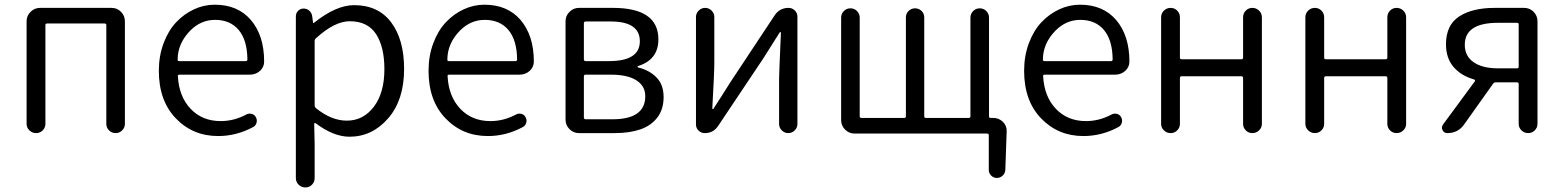

<svg xmlns="http://www.w3.org/2000/svg" viewBox="-20 -574 6744 828"><path d="M94.7 -40V-482.4Q94.7 -505.9 111.8 -522.9Q128.9 -540 152.3 -540H460.9Q485.4 -540 502 -522.9Q518.6 -505.9 518.6 -482.4V-40Q518.6 -23.4 506.8 -11.7Q495.1 0 478.5 0Q461.9 0 450.2 -11.7Q438.5 -23.4 438.5 -40V-465.8Q438.5 -472.7 430.7 -472.7H183.6Q175.8 -472.7 175.8 -465.8V-40Q175.8 -23.4 164.1 -11.7Q152.3 0 135.7 0Q119.1 0 106.9 -11.7Q94.7 -23.4 94.7 -40Z M920.9 12.7Q811.5 12.7 738.3 -63.5Q665 -139.6 665 -268.6Q665 -333 685.5 -387.7Q706.1 -442.4 739.7 -478Q773.4 -513.7 816.4 -533.7Q859.4 -553.7 906.2 -553.7Q1004.9 -553.7 1061.5 -488.3Q1119.1 -420.9 1119.1 -308.6Q1119.1 -285.2 1101.6 -268.6Q1083 -252 1057.6 -252H753.9Q746.1 -252 747.1 -245.1Q752 -157.2 802.2 -104.5Q852.5 -51.8 931.6 -51.8Q989.3 -51.8 1042 -80.1Q1052.7 -85.9 1064.9 -83Q1077.1 -80.1 1083 -69.3Q1089.8 -57.6 1086.4 -44.9Q1083 -32.2 1072.3 -26.4Q1000 12.7 920.9 12.7ZM746.1 -316.4Q746.1 -310.5 752.9 -310.5H1040Q1046.9 -310.5 1046.9 -318.4Q1046.9 -318.4 1046.9 -318.4Q1045.9 -401.4 1009.3 -444.8Q972.7 -488.3 907.2 -488.3Q846.7 -488.3 800.8 -442.4Q746.1 -386.7 746.1 -316.4Z M1255.9 194.3V-503.9Q1255.9 -517.6 1265.6 -527.3Q1275.4 -537.1 1289.1 -537.1Q1303.7 -537.1 1314 -527.8Q1324.2 -518.6 1326.2 -504.9L1330.1 -475.6Q1330.1 -474.6 1331.5 -474.6Q1333 -474.6 1334 -475.6Q1429.7 -551.8 1506.8 -551.8Q1611.3 -551.8 1667 -477.5Q1722.7 -403.3 1722.7 -276.4Q1722.7 -142.6 1653.8 -63.5Q1585 15.6 1487.3 15.6Q1418 15.6 1340.8 -43Q1338.9 -43.9 1336.9 -43Q1335 -42 1335 -40L1336.9 47.9V194.3Q1336.9 210.9 1325.2 222.7Q1313.5 234.4 1296.9 234.4Q1280.3 234.4 1268.1 222.7Q1255.9 210.9 1255.9 194.3ZM1475.6 -53.7Q1546.9 -53.7 1592.3 -113.8Q1637.7 -173.8 1637.7 -275.4Q1637.7 -372.1 1601.6 -427.2Q1565.4 -482.4 1488.3 -482.4Q1422.9 -482.4 1342.8 -409.2Q1336.9 -404.3 1336.9 -397.5V-120.1Q1336.9 -112.3 1342.8 -107.4Q1409.2 -53.7 1475.6 -53.7Z M2084 12.7Q1974.6 12.7 1901.4 -63.5Q1828.1 -139.6 1828.1 -268.6Q1828.1 -333 1848.6 -387.7Q1869.1 -442.4 1902.8 -478Q1936.5 -513.7 1979.5 -533.7Q2022.5 -553.7 2069.3 -553.7Q2168 -553.7 2224.6 -488.3Q2282.2 -420.9 2282.2 -308.6Q2282.2 -285.2 2264.6 -268.6Q2246.1 -252 2220.7 -252H1917Q1909.2 -252 1910.2 -245.1Q1915 -157.2 1965.3 -104.5Q2015.6 -51.8 2094.7 -51.8Q2152.3 -51.8 2205.1 -80.1Q2215.8 -85.9 2228 -83Q2240.2 -80.1 2246.1 -69.3Q2252.9 -57.6 2249.5 -44.9Q2246.1 -32.2 2235.4 -26.4Q2163.1 12.7 2084 12.7ZM1909.2 -316.4Q1909.2 -310.5 1916 -310.5H2203.1Q2210 -310.5 2210 -318.4Q2210 -318.4 2210 -318.4Q2209 -401.4 2172.4 -444.8Q2135.7 -488.3 2070.3 -488.3Q2009.8 -488.3 1963.9 -442.4Q1909.2 -386.7 1909.2 -316.4Z M2476.6 0Q2453.1 0 2436 -17.1Q2418.9 -34.2 2418.9 -57.6V-482.4Q2418.9 -505.9 2436 -522.9Q2453.1 -540 2476.6 -540H2623Q2819.3 -540 2819.3 -404.3Q2819.3 -316.4 2731.4 -289.1Q2729.5 -288.1 2729.5 -286.1Q2729.5 -284.2 2731.4 -283.2Q2780.3 -271.5 2811 -240.2Q2841.8 -209 2841.8 -155.3Q2841.8 -102.5 2814.9 -67.4Q2788.1 -32.2 2741.7 -16.1Q2695.3 0 2630.9 0ZM2498 -318.4Q2498 -310.5 2505.9 -310.5H2606.4Q2739.3 -310.5 2739.3 -396Q2739.3 -481.4 2613.3 -481.4H2505.9Q2498 -481.4 2498 -473.6ZM2498 -67.4Q2498 -59.6 2505.9 -59.6H2621.1Q2762.7 -59.6 2762.7 -159.2Q2762.7 -203.1 2724.6 -227.5Q2686.5 -252 2614.3 -252H2505.9Q2498 -252 2498 -245.1Z M3019.5 0Q3003.9 0 2992.7 -10.7Q2981.4 -21.5 2981.4 -37.1V-501Q2981.4 -516.6 2993.2 -528.3Q3004.9 -540 3021 -540Q3037.1 -540 3048.8 -528.3Q3060.5 -516.6 3060.5 -501V-303.7Q3060.5 -260.7 3051.8 -106.4Q3051.8 -103.5 3054.2 -103.5Q3056.6 -103.5 3057.6 -106.4Q3067.4 -122.1 3093.8 -162.6Q3120.1 -203.1 3129.9 -219.7L3321.3 -508.8Q3342.8 -540 3380.9 -540Q3396.5 -540 3407.7 -528.8Q3418.9 -517.6 3418.9 -502V-39.1Q3418.9 -23.4 3407.2 -11.7Q3395.5 0 3379.4 0Q3363.3 0 3351.6 -11.7Q3339.8 -23.4 3339.8 -39.1V-235.4Q3339.8 -252 3347.7 -433.6Q3347.7 -435.5 3345.7 -435.5Q3343.8 -435.5 3342.8 -434.6Q3287.1 -347.7 3270.5 -320.3L3077.1 -31.2Q3056.6 0 3019.5 0Z M4245.1 -72.3Q4245.1 -65.4 4252 -65.4H4263.7Q4288.1 -65.4 4305.2 -48.3Q4322.3 -31.2 4321.3 -7.8L4315.4 159.2Q4314.5 173.8 4303.7 183.6Q4293 193.4 4278.8 193.4Q4264.6 193.4 4254.4 183.1Q4244.1 172.9 4244.1 158.2V8.8Q4244.1 2 4236.3 2H3665Q3641.6 2 3624.5 -15.1Q3607.4 -32.2 3607.4 -55.7V-498Q3607.4 -514.6 3619.1 -526.4Q3630.9 -538.1 3647.5 -538.1Q3664.1 -538.1 3675.8 -526.4Q3687.5 -514.6 3687.5 -498V-72.3Q3687.5 -65.4 3695.3 -65.4H3878.9Q3886.7 -65.4 3886.7 -72.3V-499Q3886.7 -515.6 3898.4 -526.9Q3910.2 -538.1 3926.3 -538.1Q3942.4 -538.1 3954.1 -526.9Q3965.8 -515.6 3965.8 -499V-72.3Q3965.8 -65.4 3972.7 -65.4H4157.2Q4165 -65.4 4165 -72.3V-498Q4165 -514.6 4176.8 -526.4Q4188.5 -538.1 4205.1 -538.1Q4221.7 -538.1 4233.4 -526.4Q4245.1 -514.6 4245.1 -498Z M4652.3 12.7Q4543 12.7 4469.7 -63.5Q4396.5 -139.6 4396.5 -268.6Q4396.5 -333 4417 -387.7Q4437.5 -442.4 4471.2 -478Q4504.9 -513.7 4547.9 -533.7Q4590.8 -553.7 4637.7 -553.7Q4736.3 -553.7 4793 -488.3Q4850.6 -420.9 4850.6 -308.6Q4850.6 -285.2 4833 -268.6Q4814.5 -252 4789.1 -252H4485.4Q4477.5 -252 4478.5 -245.1Q4483.4 -157.2 4533.7 -104.5Q4584 -51.8 4663.1 -51.8Q4720.7 -51.8 4773.4 -80.1Q4784.2 -85.9 4796.4 -83Q4808.6 -80.1 4814.5 -69.3Q4821.3 -57.6 4817.9 -44.9Q4814.5 -32.2 4803.7 -26.4Q4731.4 12.7 4652.3 12.7ZM4477.5 -316.4Q4477.5 -310.5 4484.4 -310.5H4771.5Q4778.3 -310.5 4778.3 -318.4Q4778.3 -318.4 4778.3 -318.4Q4777.3 -401.4 4740.7 -444.8Q4704.1 -488.3 4638.7 -488.3Q4578.1 -488.3 4532.2 -442.4Q4477.5 -386.7 4477.5 -316.4Z M4987.3 -40V-499Q4987.3 -516.6 4999.5 -528.3Q5011.7 -540 5028.3 -540Q5044.9 -540 5056.6 -528.3Q5068.4 -516.6 5068.4 -499V-325.2Q5068.4 -318.4 5076.2 -318.4H5333Q5340.8 -318.4 5340.8 -325.2V-499Q5340.8 -516.6 5352.5 -528.3Q5364.3 -540 5380.9 -540Q5397.5 -540 5409.7 -528.3Q5421.9 -516.6 5421.9 -499V-40Q5421.9 -23.4 5409.7 -11.7Q5397.5 0 5380.9 0Q5364.3 0 5352.5 -11.7Q5340.8 -23.4 5340.8 -40V-237.3Q5340.8 -245.1 5333 -245.1H5076.2Q5068.4 -245.1 5068.4 -237.3V-40Q5068.4 -23.4 5056.6 -11.7Q5044.9 0 5028.3 0Q5011.7 0 4999.5 -11.7Q4987.3 -23.4 4987.3 -40Z M5609.4 -40V-499Q5609.4 -516.6 5621.6 -528.3Q5633.8 -540 5650.4 -540Q5667 -540 5678.7 -528.3Q5690.4 -516.6 5690.4 -499V-325.2Q5690.4 -318.4 5698.2 -318.4H5955.1Q5962.9 -318.4 5962.9 -325.2V-499Q5962.9 -516.6 5974.6 -528.3Q5986.3 -540 6002.9 -540Q6019.5 -540 6031.7 -528.3Q6043.9 -516.6 6043.9 -499V-40Q6043.9 -23.4 6031.7 -11.7Q6019.5 0 6002.9 0Q5986.3 0 5974.6 -11.7Q5962.9 -23.4 5962.9 -40V-237.3Q5962.9 -245.1 5955.1 -245.1H5698.2Q5690.4 -245.1 5690.4 -237.3V-40Q5690.4 -23.4 5678.7 -11.7Q5667 0 5650.4 0Q5633.8 0 5621.6 -11.7Q5609.4 -23.4 5609.4 -40Z M6522.5 -279.3Q6529.3 -279.3 6529.3 -286.1V-468.8Q6529.3 -475.6 6522.5 -475.6H6439.5Q6296.9 -475.6 6296.9 -380.9Q6296.9 -332 6335 -305.7Q6373 -279.3 6439.5 -279.3ZM6425.8 -540H6552.7Q6577.1 -540 6593.8 -522.9Q6610.4 -505.9 6610.4 -482.4V-40Q6610.4 -23.4 6598.6 -11.7Q6586.9 0 6570.3 0Q6553.7 0 6541.5 -11.7Q6529.3 -23.4 6529.3 -40V-211.9Q6529.3 -218.8 6522.5 -218.8H6429.7Q6422.9 -218.8 6418.9 -212.9L6293.9 -37.1Q6267.6 0 6221.7 0Q6207 0 6201.2 -12.7Q6198.2 -18.6 6198.2 -23.4Q6198.2 -30.3 6203.1 -37.1L6339.8 -222.7Q6343.8 -228.5 6336.9 -231.4Q6281.2 -247.1 6248.5 -285.2Q6215.8 -323.2 6215.8 -382.8Q6215.8 -465.8 6272.5 -502.9Q6329.1 -540 6425.8 -540Z"/></svg>

Font: Gen Jyuu Gothic Normal
Style: Regular
Weight: 300
Designer: [Source Han Sans]
Ryoko NISHIZUKA  (kana & ideographs); Paul D. Hunt (Latin, Greek & Cyrillic); Wenlong ZHANG  (bopomofo
Version: Version 1.002.20150607